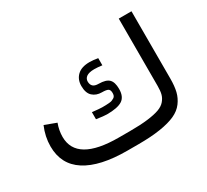

<svg xmlns="http://www.w3.org/2000/svg" viewBox="-134 -873 1162 1079"><g transform="rotate(-30 447.0 -333.5)"><path d="M345.7 -287.1Q393.1 -281.7 409.7 -281.7Q425.8 -281.7 433.8 -282Q441.9 -282.2 454.6 -283.2Q467.3 -284.2 473.6 -286.9Q480 -289.6 487.3 -293.7Q494.6 -297.9 497.6 -305.2Q500.5 -312.5 500.5 -322.3Q500.5 -343.3 489.3 -349.4Q478 -355.5 450.2 -355.5Q414.1 -355.5 390.9 -376.7Q367.7 -397.9 367.7 -443.8Q367.7 -485.8 394.8 -511.7Q421.9 -537.6 474.6 -537.6Q486.8 -537.6 500.2 -536.1Q513.7 -534.7 528.3 -532.2V-485.8Q499 -489.7 477.1 -489.7Q460 -489.7 447 -486.6Q434.1 -483.4 426.5 -477.8Q418.9 -472.2 415 -464.6Q411.1 -457 411.1 -448.2Q411.1 -427.7 422.1 -417Q433.1 -406.2 459 -406.2Q505.4 -405.8 524.4 -387Q543.5 -368.2 543.5 -324.2Q543.5 -273.4 512.9 -253.7Q482.4 -233.9 413.1 -233.9Q394 -233.9 345.7 -241.2ZM477.5 -87.9Q546.4 -87.9 593.5 -93.8Q640.6 -99.6 669.4 -110.1Q698.2 -120.6 713.6 -139.2Q729 -157.7 734.1 -178Q739.3 -198.2 739.3 -229.5V-667H821.8V-230.5Q821.8 -181.6 813.5 -147.2Q805.2 -112.8 783.2 -83.3Q761.2 -53.7 723.1 -36.4Q685.1 -19 625 -9.5Q564.9 0 481 0H410.2Q233.4 0 140.6 -59.6Q47.9 -119.1 47.9 -236.3Q47.9 -299.3 74.2 -360.4L148.9 -332.5Q133.3 -291 133.3 -248.5Q133.8 -87.9 405.3 -87.9Z"/></g></svg>

Font: Vazir FD-WOL
Style: FD-WOL
Weight: 400
Foundry: Based on Dejavu fonts, by Saber Rastikerdar
Version: Version 26.0.0